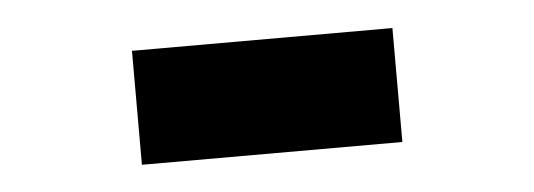

<svg xmlns="http://www.w3.org/2000/svg" viewBox="-27 -448 653 235"><g transform="rotate(-5 300.0 -330.0)"><path d="M140 -260H460V-400H140Z"/></g></svg>

Font: JetBrains Mono ExtraBold
Style: Regular
Weight: 800
Monospace: yes
Designer: Philipp Nurullin, Konstantin Bulenkov
Foundry: JetBrains
Version: Version 2.305